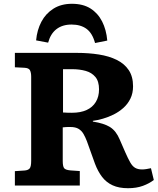

<svg xmlns="http://www.w3.org/2000/svg" viewBox="-20 -979 836 1013"><path d="M655.5 14Q607.5 14 574.2 -1.3Q541 -16.5 518.7 -45.5Q496.5 -74.5 481 -115.5L438.5 -234Q430 -256 420.3 -272.7Q410.5 -289.5 394.5 -299.2Q378.5 -309 350 -309Q340 -309 330 -308.7Q320 -308.5 311 -307V-130Q311 -102.5 317.8 -92.5Q324.5 -82.5 351 -80L401 -76.5V0H58.5V-76L110.5 -79.5Q128 -81 136.2 -90Q144.5 -99 144.5 -131V-574Q144.5 -596 138.2 -608.2Q132 -620.5 108 -621.5L58.5 -624V-700H385Q447.5 -700 501.5 -691.5Q555.5 -683 596 -663Q636.5 -643 659.3 -609Q682 -575 682 -523.5Q682 -487 668 -458.5Q654 -430 630.5 -409.2Q607 -388.5 579.3 -374.7Q551.5 -361 523 -352.8Q494.5 -344.5 470 -341.5V-337.5Q529 -328.5 561 -308.3Q593 -288 612 -242L640.5 -176.5Q655.5 -142.5 667 -122.3Q678.5 -102 693 -93.5Q707.5 -85 729.5 -85Q740.5 -85 751.3 -86.8Q762 -88.5 776.5 -91.5L791.5 -29.5Q768 -11 734 1.5Q700 14 655.5 14ZM359.5 -384Q405 -384 436.8 -398.5Q468.5 -413 485.5 -441Q502.5 -469 502.5 -507.5Q502.5 -550 483.2 -573Q464 -596 431.8 -605Q399.5 -614 360.5 -614H312.5V-385.5Q324 -384.5 337.5 -384.3Q351 -384 359.5 -384ZM359.5 -959Q418 -959 457.3 -934.3Q496.5 -909.5 518.8 -865.8Q541 -822 546 -765L481.5 -752Q467.5 -804 436.5 -826.8Q405.5 -849.5 357.5 -849.5Q309.5 -849.5 278 -825.3Q246.5 -801 234 -754L170.5 -766Q175.5 -821 198.5 -864.5Q221.5 -908 262.3 -933.5Q303 -959 359.5 -959Z"/></svg>

Font: Literata Variable Black
Style: Regular
Weight: 900
Designer: Latin by Veronika Burian and Jose Scaglione. Greek by Irene Vlachou. Cyrillic by Vera Evstafieva.
Foundry: TypeTogether
Version: Version 3.021